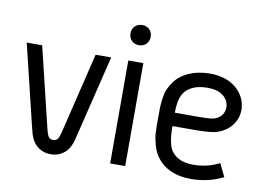

<svg xmlns="http://www.w3.org/2000/svg" viewBox="-72 -761 1219 878"><g transform="rotate(10 537.5 -321.5)"><path d="M86.9 -478 173.8 -118.2Q183.1 -78.1 189.9 -69.8Q198.2 -60.1 210.9 -60.1Q223.6 -60.1 231.9 -69.8Q238.8 -78.1 248 -118.2L335 -478H407.2L317.9 -110.8Q310.1 -79.6 307.1 -69.1Q304.2 -58.6 295.7 -42.7Q287.1 -26.9 273.9 -16.1Q247.1 5.9 210.9 5.9Q174.8 5.9 147.9 -16.1Q134.8 -26.9 126.2 -42.7Q117.7 -58.6 114.7 -69.1Q111.8 -79.6 104 -110.8L15.1 -478ZM407.2 -478Z M488.3 -635.7Q501.5 -648.9 522 -648.9Q542.5 -648.9 555.7 -635.7Q568.8 -622.6 568.8 -602.1Q568.8 -581.5 555.7 -568.4Q542.5 -555.2 522 -555.2Q501.5 -555.2 488.3 -568.4Q475.1 -581.5 475.1 -602.1Q475.1 -622.6 488.3 -635.7ZM486.8 0V-478H556.6V0Z M760.7 -102.1Q792 -60.1 860.4 -60.1Q927.7 -60.1 982.4 -88.9L1011.7 -28.8Q943.8 5.9 860.4 5.9Q809.1 5.9 769 -11.7Q729 -29.3 704.6 -62Q686.5 -86.4 677.7 -118.7Q668.9 -150.9 667.7 -173.3Q666.5 -195.8 666.5 -238.8Q666.5 -275.9 667.2 -293.5Q668 -311 671.1 -335.2Q674.3 -359.4 681.9 -377.2Q689.5 -395 702.6 -413.1Q726.6 -446.8 769.5 -465.3Q812.5 -483.9 865.7 -483.9Q939 -483.9 985.4 -446.8Q1034.2 -405.8 1035.6 -346.2Q1035.6 -314.9 1021.7 -289.6Q1007.8 -264.2 985.4 -248Q956.5 -227.5 924.6 -222.7Q892.6 -217.8 829.6 -217.8H737.8Q737.8 -132.8 760.7 -102.1ZM965.8 -346.2Q964.4 -377 939.5 -397Q914.1 -418 865.7 -418Q795.9 -418 762.7 -378.9Q737.8 -350.1 737.8 -279.8H829.6Q883.8 -279.8 905.3 -282.2Q926.8 -284.7 941.4 -295.9Q965.8 -314 965.8 -346.2Z"/></g></svg>

Font: Gidolinya
Style: Regular
Weight: 400
Version: Version 1.0.3